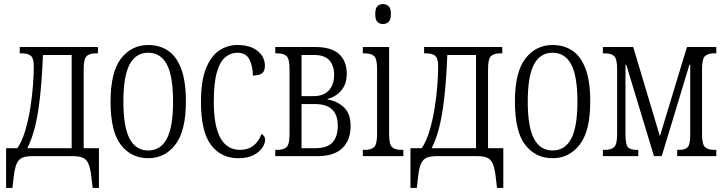

<svg xmlns="http://www.w3.org/2000/svg" viewBox="-20 -767 3563 943"><path d="M10 156V-39H65Q88 -72 103.5 -124Q119 -176 128.5 -235Q138 -294 142 -348.5Q146 -403 146 -441Q146 -479 132.5 -492Q119 -505 87 -505H77V-536H461V-505H451Q420 -505 405.5 -491.5Q391 -478 391 -427V-39H466V156H435L428 96Q423 56 413.5 35.5Q404 15 386.5 7.5Q369 0 339 0H137Q107 0 89.5 7.5Q72 15 62.5 35.5Q53 56 48 96L41 156ZM114 -39H332V-497H191Q186 -377 176.5 -291Q167 -205 152 -144.5Q137 -84 114 -39Z M708 10Q625 10 574 -55Q523 -120 523 -268Q523 -413 574.5 -479.5Q626 -546 708 -546Q764 -546 805.5 -518Q847 -490 870 -429Q893 -368 893 -268Q893 -124 841.5 -57Q790 10 708 10ZM708 -28Q769 -28 799.5 -86Q830 -144 830 -268Q830 -393 799.5 -450.5Q769 -508 708 -508Q647 -508 616.5 -450.5Q586 -393 586 -268Q586 -144 616.5 -86Q647 -28 708 -28Z M1150 10Q1065 10 1016 -55.5Q967 -121 967 -267Q967 -371 992 -432Q1017 -493 1057.5 -519.5Q1098 -546 1146 -546Q1209 -546 1245 -517Q1281 -488 1281 -444Q1281 -417 1266.5 -406.5Q1252 -396 1222 -396Q1222 -440 1205.5 -474Q1189 -508 1146 -508Q1113 -508 1086.5 -486Q1060 -464 1045 -411.5Q1030 -359 1030 -267Q1030 -31 1159 -31Q1198 -31 1225 -52Q1252 -73 1264 -109Q1282 -100 1282 -80Q1282 -62 1268 -41Q1254 -20 1225 -5Q1196 10 1150 10Z M1332 0V-31H1342Q1373 -31 1387.5 -44.5Q1402 -58 1402 -109V-427Q1402 -478 1387.5 -491.5Q1373 -505 1342 -505H1332V-536H1528Q1609 -536 1646 -501Q1683 -466 1683 -405Q1683 -367 1668.5 -341Q1654 -315 1632 -300.5Q1610 -286 1589 -281V-278Q1633 -272 1667.5 -241.5Q1702 -211 1702 -148Q1702 -79 1661.5 -39.5Q1621 0 1539 0ZM1461 -295H1522Q1569 -295 1595 -323Q1621 -351 1621 -400Q1621 -445 1597.5 -471Q1574 -497 1522 -497H1461ZM1461 -39H1527Q1586 -39 1612.5 -67Q1639 -95 1639 -150Q1639 -256 1527 -256H1461Z M1861 -649Q1844 -649 1833.5 -659.5Q1823 -670 1823 -698Q1823 -726 1833.5 -736.5Q1844 -747 1861 -747Q1877 -747 1888.5 -736.5Q1900 -726 1900 -698Q1900 -670 1888.5 -659.5Q1877 -649 1861 -649ZM1762 0V-31H1772Q1803 -31 1817.5 -44.5Q1832 -58 1832 -109V-427Q1832 -478 1817.5 -491.5Q1803 -505 1772 -505H1762V-536H1891V-109Q1891 -58 1905.5 -44.5Q1920 -31 1951 -31H1961V0Z M1996 156V-39H2051Q2074 -72 2089.5 -124Q2105 -176 2114.5 -235Q2124 -294 2128 -348.5Q2132 -403 2132 -441Q2132 -479 2118.5 -492Q2105 -505 2073 -505H2063V-536H2447V-505H2437Q2406 -505 2391.5 -491.5Q2377 -478 2377 -427V-39H2452V156H2421L2414 96Q2409 56 2399.5 35.5Q2390 15 2372.5 7.5Q2355 0 2325 0H2123Q2093 0 2075.5 7.5Q2058 15 2048.5 35.5Q2039 56 2034 96L2027 156ZM2100 -39H2318V-497H2177Q2172 -377 2162.5 -291Q2153 -205 2138 -144.5Q2123 -84 2100 -39Z M2694 10Q2611 10 2560 -55Q2509 -120 2509 -268Q2509 -413 2560.5 -479.5Q2612 -546 2694 -546Q2750 -546 2791.5 -518Q2833 -490 2856 -429Q2879 -368 2879 -268Q2879 -124 2827.5 -57Q2776 10 2694 10ZM2694 -28Q2755 -28 2785.5 -86Q2816 -144 2816 -268Q2816 -393 2785.5 -450.5Q2755 -508 2694 -508Q2633 -508 2602.5 -450.5Q2572 -393 2572 -268Q2572 -144 2602.5 -86Q2633 -28 2694 -28Z M2941 0V-31H2951Q2982 -31 2996.5 -44.5Q3011 -58 3011 -109V-427Q3011 -478 2996.5 -491.5Q2982 -505 2951 -505H2941V-536H3090L3221 -98L3354 -536H3498V-505H3488Q3457 -505 3442.5 -491.5Q3428 -478 3428 -427V-109Q3428 -58 3442.5 -44.5Q3457 -31 3488 -31H3498V0H3306V-31H3316Q3345 -31 3357.5 -44Q3370 -57 3370 -107V-449H3366L3230 0H3192L3056 -449H3052V-107Q3052 -57 3064 -44Q3076 -31 3106 -31H3115V0Z"/></svg>

Font: Noto Serif ExtraCondensed Light
Style: Regular
Weight: 300
Width: 2
Designer: Monotype Design Team
Foundry: Monotype Imaging Inc.
Version: Version 2.014; ttfautohint (v1.8.4.7-5d5b)